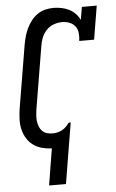

<svg xmlns="http://www.w3.org/2000/svg" viewBox="-62 -785 624 1031"><g transform="rotate(-5 250.0 -269.0)"><path d="M160 205 192 8Q165 7 139 0Q113 -7 92 -22.5Q71 -38 57.5 -60.5Q44 -83 38 -108.5Q32 -134 33 -161.5Q34 -189 38 -217L95 -559Q99 -581 105 -603Q111 -625 121 -646Q131 -667 145.5 -686Q160 -705 179.5 -718.5Q199 -732 221.5 -737.5Q244 -743 266 -743Q288 -743 310 -738.5Q332 -734 350.5 -724.5Q369 -715 383.5 -700Q398 -685 407 -666L419 -735H499L469 -554H389Q392 -575 390 -596Q388 -617 376.5 -632.5Q365 -648 346 -655.5Q327 -663 306 -663Q284 -663 261 -655Q238 -647 221.5 -629.5Q205 -612 196 -590Q187 -568 184 -546L127 -204Q125 -189 124 -173.5Q123 -158 125 -143Q127 -128 132.5 -114.5Q138 -101 148 -91Q158 -81 172.5 -76.5Q187 -72 202 -72Q215 -72 227.5 -74.5Q240 -77 252 -83Q264 -89 274 -98.5Q284 -108 292 -119L295 -122H305L251 205Z"/></g></svg>

Font: Iosevka Slab Medium Oblique
Style: Regular
Weight: 500
Italic angle: -9°
Monospace: yes
Designer: Belleve Invis
Foundry: Belleve Invis
Version: Version 11.1.1; ttfautohint (v1.8.3)